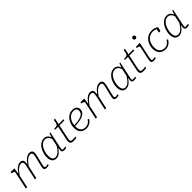

<svg xmlns="http://www.w3.org/2000/svg" viewBox="522 -2682 4605 4605"><g transform="rotate(-45 2824.5 -379.5)"><path d="M65 0H111L189 -364V-372L212 -537H85L77 -503L87 -501Q112 -496 129.5 -489Q147 -482 155.5 -473Q164 -464 161 -450ZM762 -171 805 -347Q813 -379 818 -407Q823 -435 823 -459Q823 -485 813 -504.5Q803 -524 781.5 -535.5Q760 -547 726 -547Q677 -547 634 -520.5Q591 -494 550.5 -446.5Q510 -399 468 -338L478 -311Q521 -371 559.5 -415Q598 -459 636 -482.5Q674 -506 714 -506Q747 -506 761.5 -491Q776 -476 776 -450Q776 -427 771.5 -404Q767 -381 760 -350L721 -193Q714 -161 708 -136Q702 -111 699 -91.5Q696 -72 696 -56Q696 -36 705 -22.5Q714 -9 730 -3Q746 3 766 3Q781 3 795.5 1.5Q810 0 823 -2.5Q836 -5 847 -7L854 -43Q845 -43 833 -40.5Q821 -38 806.5 -36Q792 -34 777 -34Q761 -34 752 -41Q743 -48 743 -64Q743 -75 745 -90Q747 -105 751.5 -125Q756 -145 762 -171ZM375 0H420L497 -347Q498 -355 500 -369.5Q502 -384 503.5 -400.5Q505 -417 506.5 -433.5Q508 -450 508 -462Q508 -486 498 -505.5Q488 -525 467.5 -536Q447 -547 415 -547Q368 -547 325 -520.5Q282 -494 242 -446.5Q202 -399 160 -338L170 -311Q213 -371 251 -415Q289 -459 327 -482.5Q365 -506 405 -506Q437 -506 451 -490.5Q465 -475 465 -448Q465 -426 461.5 -403.5Q458 -381 452 -350Z M1384 -377 1364 -347Q1354 -399 1335.5 -434.5Q1317 -470 1288.5 -489.5Q1260 -509 1220 -509Q1178 -509 1142.5 -488Q1107 -467 1080 -432Q1053 -397 1035 -353.5Q1017 -310 1007.5 -264Q998 -218 998 -176Q998 -128 1009 -94.5Q1020 -61 1043 -43.5Q1066 -26 1100 -26Q1147 -26 1185 -51.5Q1223 -77 1258.5 -123.5Q1294 -170 1331 -234L1338 -203Q1306 -140 1268.5 -91.5Q1231 -43 1189 -16Q1147 11 1098 11Q1048 11 1014.5 -11Q981 -33 965 -75.5Q949 -118 949 -176Q949 -225 961 -277Q973 -329 996 -377.5Q1019 -426 1052.5 -464Q1086 -502 1129 -524.5Q1172 -547 1222 -547Q1269 -547 1302 -525.5Q1335 -504 1355.5 -465.5Q1376 -427 1384 -377ZM1433 -537 1361 -193Q1353 -158 1347.5 -132Q1342 -106 1339.5 -89Q1337 -72 1337 -63Q1337 -47 1345.5 -40.5Q1354 -34 1370 -34Q1394 -34 1414 -38.5Q1434 -43 1448 -43L1442 -7Q1432 -5 1420 -2.5Q1408 0 1394.5 1.5Q1381 3 1367 3Q1347 3 1331 -3Q1315 -9 1305.5 -22Q1296 -35 1296 -55Q1296 -70 1300.5 -104Q1305 -138 1310 -173V-180L1356 -401L1361 -410L1406 -537Z M1677 5Q1648 5 1625.5 -3Q1603 -11 1590.5 -30Q1578 -49 1578 -80Q1578 -96 1580.5 -114Q1583 -132 1589 -158L1665 -524L1694 -537H1880L1872 -500H1554L1561 -532H1570Q1602 -532 1625.5 -536.5Q1649 -541 1664 -554.5Q1679 -568 1685 -596L1705 -691H1746L1634 -157Q1630 -140 1628 -127Q1626 -114 1625 -104Q1624 -94 1624 -85Q1624 -59 1638.5 -46.5Q1653 -34 1683 -34Q1711 -34 1734 -36Q1757 -38 1772 -40.5Q1787 -43 1789 -43L1781 -4Q1765 -1 1736.5 2Q1708 5 1677 5Z M2114 12Q2053 12 2006.5 -14Q1960 -40 1934 -89.5Q1908 -139 1908 -209Q1908 -275 1928 -336Q1948 -397 1984.5 -444.5Q2021 -492 2072 -519.5Q2123 -547 2185 -547Q2235 -547 2268.5 -530.5Q2302 -514 2319 -485.5Q2336 -457 2336 -419Q2336 -371 2310.5 -334Q2285 -297 2235 -272.5Q2185 -248 2110.5 -235Q2036 -222 1938 -221L1942 -251Q2037 -254 2103.5 -265.5Q2170 -277 2211 -298Q2252 -319 2270.5 -348.5Q2289 -378 2289 -418Q2289 -448 2277 -468Q2265 -488 2242 -498.5Q2219 -509 2185 -509Q2133 -509 2091 -485Q2049 -461 2019 -419Q1989 -377 1973.5 -322.5Q1958 -268 1958 -207Q1958 -145 1978 -104.5Q1998 -64 2033.5 -45Q2069 -26 2114 -26Q2159 -26 2191 -39.5Q2223 -53 2246.5 -76Q2270 -99 2290 -129L2319 -106Q2299 -74 2269.5 -47Q2240 -20 2201 -4Q2162 12 2114 12Z M2435 0H2481L2559 -364V-372L2582 -537H2455L2447 -503L2457 -501Q2482 -496 2499.5 -489Q2517 -482 2525.5 -473Q2534 -464 2531 -450ZM3132 -171 3175 -347Q3183 -379 3188 -407Q3193 -435 3193 -459Q3193 -485 3183 -504.5Q3173 -524 3151.5 -535.5Q3130 -547 3096 -547Q3047 -547 3004 -520.5Q2961 -494 2920.5 -446.5Q2880 -399 2838 -338L2848 -311Q2891 -371 2929.5 -415Q2968 -459 3006 -482.5Q3044 -506 3084 -506Q3117 -506 3131.5 -491Q3146 -476 3146 -450Q3146 -427 3141.5 -404Q3137 -381 3130 -350L3091 -193Q3084 -161 3078 -136Q3072 -111 3069 -91.5Q3066 -72 3066 -56Q3066 -36 3075 -22.5Q3084 -9 3100 -3Q3116 3 3136 3Q3151 3 3165.5 1.5Q3180 0 3193 -2.5Q3206 -5 3217 -7L3224 -43Q3215 -43 3203 -40.5Q3191 -38 3176.5 -36Q3162 -34 3147 -34Q3131 -34 3122 -41Q3113 -48 3113 -64Q3113 -75 3115 -90Q3117 -105 3121.5 -125Q3126 -145 3132 -171ZM2745 0H2790L2867 -347Q2868 -355 2870 -369.5Q2872 -384 2873.5 -400.5Q2875 -417 2876.5 -433.5Q2878 -450 2878 -462Q2878 -486 2868 -505.5Q2858 -525 2837.5 -536Q2817 -547 2785 -547Q2738 -547 2695 -520.5Q2652 -494 2612 -446.5Q2572 -399 2530 -338L2540 -311Q2583 -371 2621 -415Q2659 -459 2697 -482.5Q2735 -506 2775 -506Q2807 -506 2821 -490.5Q2835 -475 2835 -448Q2835 -426 2831.5 -403.5Q2828 -381 2822 -350Z M3754 -377 3734 -347Q3724 -399 3705.5 -434.5Q3687 -470 3658.5 -489.5Q3630 -509 3590 -509Q3548 -509 3512.5 -488Q3477 -467 3450 -432Q3423 -397 3405 -353.5Q3387 -310 3377.5 -264Q3368 -218 3368 -176Q3368 -128 3379 -94.5Q3390 -61 3413 -43.5Q3436 -26 3470 -26Q3517 -26 3555 -51.5Q3593 -77 3628.5 -123.5Q3664 -170 3701 -234L3708 -203Q3676 -140 3638.5 -91.5Q3601 -43 3559 -16Q3517 11 3468 11Q3418 11 3384.5 -11Q3351 -33 3335 -75.5Q3319 -118 3319 -176Q3319 -225 3331 -277Q3343 -329 3366 -377.5Q3389 -426 3422.5 -464Q3456 -502 3499 -524.5Q3542 -547 3592 -547Q3639 -547 3672 -525.5Q3705 -504 3725.5 -465.5Q3746 -427 3754 -377ZM3803 -537 3731 -193Q3723 -158 3717.5 -132Q3712 -106 3709.5 -89Q3707 -72 3707 -63Q3707 -47 3715.5 -40.5Q3724 -34 3740 -34Q3764 -34 3784 -38.5Q3804 -43 3818 -43L3812 -7Q3802 -5 3790 -2.5Q3778 0 3764.5 1.5Q3751 3 3737 3Q3717 3 3701 -3Q3685 -9 3675.5 -22Q3666 -35 3666 -55Q3666 -70 3670.5 -104Q3675 -138 3680 -173V-180L3726 -401L3731 -410L3776 -537Z M4047 5Q4018 5 3995.5 -3Q3973 -11 3960.5 -30Q3948 -49 3948 -80Q3948 -96 3950.5 -114Q3953 -132 3959 -158L4035 -524L4064 -537H4250L4242 -500H3924L3931 -532H3940Q3972 -532 3995.5 -536.5Q4019 -541 4034 -554.5Q4049 -568 4055 -596L4075 -691H4116L4004 -157Q4000 -140 3998 -127Q3996 -114 3995 -104Q3994 -94 3994 -85Q3994 -59 4008.5 -46.5Q4023 -34 4053 -34Q4081 -34 4104 -36Q4127 -38 4142 -40.5Q4157 -43 4159 -43L4151 -4Q4135 -1 4106.5 2Q4078 5 4047 5Z M4328 -57Q4328 -73 4331 -92.5Q4334 -112 4339.5 -137Q4345 -162 4351 -192L4407 -460Q4409 -472 4402 -479Q4395 -486 4379 -491.5Q4363 -497 4338 -502L4328 -504L4335 -537H4469L4391 -171Q4385 -146 4381.5 -125.5Q4378 -105 4376 -90Q4374 -75 4374 -64Q4374 -48 4383 -41Q4392 -34 4407 -34Q4423 -34 4437 -36Q4451 -38 4463.5 -40.5Q4476 -43 4485 -43L4478 -7Q4468 -5 4454.5 -2.5Q4441 0 4427 1.5Q4413 3 4398 3Q4378 3 4362 -3.5Q4346 -10 4337 -23.5Q4328 -37 4328 -57ZM4416 -723Q4416 -748 4429.5 -759.5Q4443 -771 4464 -771Q4484 -771 4498 -759.5Q4512 -748 4512 -723Q4512 -698 4498 -686.5Q4484 -675 4464 -675Q4443 -675 4429.5 -686.5Q4416 -698 4416 -723Z M4803 -26Q4846 -26 4878 -41.5Q4910 -57 4934 -82.5Q4958 -108 4976 -139L5007 -118Q4985 -79 4955 -49.5Q4925 -20 4886.5 -4Q4848 12 4801 12Q4751 12 4711 -4.5Q4671 -21 4642.5 -51.5Q4614 -82 4599 -123.5Q4584 -165 4584 -215Q4584 -280 4603.5 -339.5Q4623 -399 4661 -446Q4699 -493 4752.5 -520Q4806 -547 4875 -547Q4925 -547 4960 -536.5Q4995 -526 5015.5 -514Q5036 -502 5044 -495L5020 -389H4966L4991 -501Q5003 -496 5009 -490Q5015 -484 5017 -477.5Q5019 -471 5018.5 -465.5Q5018 -460 5017 -456Q5007 -469 4988 -481Q4969 -493 4941 -501Q4913 -509 4875 -509Q4826 -509 4787 -492.5Q4748 -476 4719 -447.5Q4690 -419 4671 -381.5Q4652 -344 4642.5 -301.5Q4633 -259 4633 -215Q4633 -158 4652.5 -115Q4672 -72 4710 -49Q4748 -26 4803 -26Z M5546 -377 5526 -347Q5516 -399 5497.5 -434.5Q5479 -470 5450.5 -489.5Q5422 -509 5382 -509Q5340 -509 5304.5 -488Q5269 -467 5242 -432Q5215 -397 5197 -353.5Q5179 -310 5169.5 -264Q5160 -218 5160 -176Q5160 -128 5171 -94.5Q5182 -61 5205 -43.5Q5228 -26 5262 -26Q5309 -26 5347 -51.5Q5385 -77 5420.5 -123.5Q5456 -170 5493 -234L5500 -203Q5468 -140 5430.5 -91.5Q5393 -43 5351 -16Q5309 11 5260 11Q5210 11 5176.5 -11Q5143 -33 5127 -75.5Q5111 -118 5111 -176Q5111 -225 5123 -277Q5135 -329 5158 -377.5Q5181 -426 5214.5 -464Q5248 -502 5291 -524.5Q5334 -547 5384 -547Q5431 -547 5464 -525.5Q5497 -504 5517.5 -465.5Q5538 -427 5546 -377ZM5595 -537 5523 -193Q5515 -158 5509.5 -132Q5504 -106 5501.5 -89Q5499 -72 5499 -63Q5499 -47 5507.5 -40.5Q5516 -34 5532 -34Q5556 -34 5576 -38.5Q5596 -43 5610 -43L5604 -7Q5594 -5 5582 -2.5Q5570 0 5556.5 1.5Q5543 3 5529 3Q5509 3 5493 -3Q5477 -9 5467.5 -22Q5458 -35 5458 -55Q5458 -70 5462.5 -104Q5467 -138 5472 -173V-180L5518 -401L5523 -410L5568 -537Z"/></g></svg>

Font: Roboto Serif Thin
Style: Italic
Weight: 250
Italic angle: -10°
Version: Version 1.007